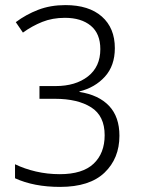

<svg xmlns="http://www.w3.org/2000/svg" viewBox="-20 -722 554 754"><path d="M431 -533Q431 -464 392 -421Q353 -378 292 -363V-361Q368 -349 408.5 -306Q449 -263 449 -189Q449 -100 390.5 -44Q332 12 216 12Q113 12 39 -22V-77Q76 -59 121 -48.5Q166 -38 215 -38Q304 -38 347.5 -79Q391 -120 391 -191Q391 -267 338 -300.5Q285 -334 196 -334H135V-384H198Q277 -384 325.5 -422Q374 -460 374 -529Q374 -590 336.5 -621Q299 -652 235 -652Q186 -652 146 -636Q106 -620 70 -594L42 -635Q82 -665 130 -683.5Q178 -702 237 -702Q329 -702 380 -657Q431 -612 431 -533Z"/></svg>

Font: Noto Sans Kannada SemiCondensed Light
Style: Regular
Weight: 300
Width: 4
Designer: Jelle Bosma - Monotype Design Team
Foundry: Monotype Imaging Inc.
Version: Version 2.005; ttfautohint (v1.8.4.7-5d5b)